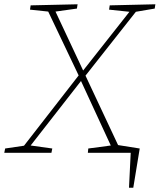

<svg xmlns="http://www.w3.org/2000/svg" viewBox="-32 -713 745 896"><path d="M690 -673 602 -658 367 -360 519 -36 620 -20 590 163H570L578 0H378L380 -20L485 -34L346 -335L111 -34L212 -20L208 0H-12L-8 -20L80 -33L335 -361L193 -659L108 -668L111 -688L330 -693L327 -673L227 -659L356 -384L572 -658L477 -668L480 -688L693 -693Z"/></svg>

Font: Bitter Pro ExtraLight
Style: Italic
Weight: 275
Italic angle: -9°
Designer: Sol Matas, and Bitter project Authors
Foundry: Sol Matas
Version: Version 1.010